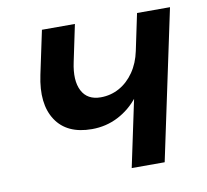

<svg xmlns="http://www.w3.org/2000/svg" viewBox="-65 -607 730 678"><g transform="rotate(-10 300.0 -268.0)"><path d="M354.4 0 417.2 -296.6 452.6 -335.8Q440 -283.4 408.8 -243.8Q377.6 -204.2 334.4 -182Q291.2 -159.8 240.6 -159.8Q151 -159.8 111.8 -219.4Q72.6 -279 94 -380.2L127 -536H245.2L217.6 -404.2Q203.8 -340 223.1 -302.5Q242.4 -265 290.6 -265Q326.6 -265 357.3 -282Q388 -299 409.8 -330.6Q431.6 -362.2 440.4 -404.6L468 -536H586.2L472.6 0Z"/></g></svg>

Font: Geist Mono
Style: Italic
Weight: 400
Italic angle: -12°
Monospace: yes
Designer: Basement.studio, Andrés Briganti, Mateo Zaragoza
Foundry: Basement.studio, Vercel, Andrés Briganti, Guido Ferreyra, Mateo Zaragoza
Version: Version 1.500